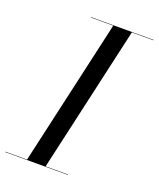

<svg xmlns="http://www.w3.org/2000/svg" viewBox="-179 -836 764 922"><g transform="rotate(20 202.5 -375.0)"><path d="M70 0 240 -750H335L165 0ZM-40 0V-2H280V0ZM125 -748V-750H445V-748Z"/></g></svg>

Font: Bodoni Moda 96pt
Style: Italic
Weight: 400
Italic angle: -13°
Version: Version 2.004